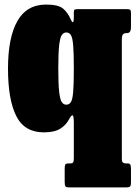

<svg xmlns="http://www.w3.org/2000/svg" viewBox="-20 -560 598 840"><path d="M530.5 155H538.5Q546.5 155 549.8 159.5Q553 164 553 181V240Q553 251.5 548.8 255.8Q544.5 260 532 260H284.5Q270.5 260 266.8 256Q263 252 263 237V178Q263 164.5 265.5 159.8Q268 155 281.5 155H285.5Q298.5 155 300.8 149.2Q303 143.5 303 130.5V-21Q303 -55.5 297.2 -55.5Q291.5 -55.5 283.5 -40.5Q269.5 -13 243.8 3Q218 19 172 19Q86.5 19 50.8 -53Q15 -125 15 -260Q15 -395 55.8 -467.5Q96.5 -540 182 -540Q235.5 -540 256.5 -522Q277.5 -504 290.5 -473Q295 -462.5 299 -462.8Q303 -463 303 -487V-506Q303 -516 306.8 -518Q310.5 -520 320.5 -520H535.5Q546.5 -520 549.8 -516.8Q553 -513.5 553 -502V-444.5Q553 -427.5 548.5 -421.2Q544 -415 534.5 -415H530.5Q522.5 -415 517.8 -409.2Q513 -403.5 513 -387.5V137Q513 155 530.5 155ZM303 -260Q303 -327 300.2 -361Q297.5 -395 290.2 -406.5Q283 -418 270 -418Q258 -418 250.2 -406.5Q242.5 -395 238.8 -361Q235 -327 235 -260Q235 -193 238.8 -159Q242.5 -125 250.2 -113.5Q258 -102 270 -102Q283 -102 290.2 -113.5Q297.5 -125 300.2 -159Q303 -193 303 -260Z"/></svg>

Font: Besley* Condensed Fatface
Style: Regular
Weight: 900
Width: 3
Designer: Owen Earl
Foundry: indestructible type*
Version: Version 3.000; ttfautohint (v1.8.3)